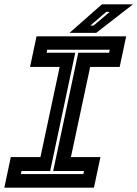

<svg xmlns="http://www.w3.org/2000/svg" viewBox="-37 -868 635 888"><path d="M-17 0 13 -141.5H150L239 -558.5H102L132 -700H546.5L516.5 -558.5H380L291 -141.5H427.5L397.5 0ZM59.5 -63H348.5L351.5 -77H209L325 -624H467.5L470.5 -638H181.5L178.5 -624H311L195 -77H62.5ZM284.5 -716 434.5 -848H578L408 -716ZM381 -750H396L470.5 -813H454.5Z"/></svg>

Font: Tourney
Style: Bold Italic
Weight: 700
Italic angle: -12°
Version: Version 1.015